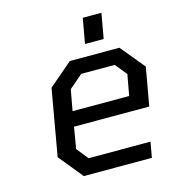

<svg xmlns="http://www.w3.org/2000/svg" viewBox="-105 -786 795 875"><g transform="rotate(-15 292.5 -349.0)"><path d="M344 -580 365 -698H453L432 -580ZM183 0 90 -114 145 -427 257 -523H491L585 -409L553 -229H198L181 -128L225 -73H517L504 0ZM210 -299H477L495 -398L450 -453H292L228 -398Z"/></g></svg>

Font: Tomorrow
Style: Italic
Weight: 400
Italic angle: -10°
Designer: Tony de Marco, Monica Rizzolli
Foundry: Just in Type
Version: Version 2.002